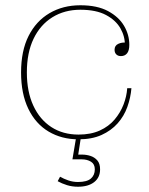

<svg xmlns="http://www.w3.org/2000/svg" viewBox="-20 -520 565 729"><path d="M278 9Q214 9 164.5 -20.5Q115 -50 87.5 -107Q60 -164 60 -245Q60 -327 88.5 -383.5Q117 -440 168 -470Q219 -500 285 -500V-483Q225 -483 179 -454.5Q133 -426 107.5 -373Q82 -320 82 -245Q82 -172 106.5 -119Q131 -66 175 -37.5Q219 -9 278 -9Q325 -9 359 -24.5Q393 -40 415 -66Q437 -92 449 -123Q461 -154 463 -185H479Q476 -149 463.5 -114Q451 -79 426.5 -51.5Q402 -24 365.5 -7.5Q329 9 278 9ZM439 -307Q428 -307 421.5 -313.5Q415 -320 415 -331Q415 -347 429 -353.5Q443 -360 459 -358L454 -348Q455 -381 437.5 -412Q420 -443 382.5 -463Q345 -483 285 -483V-500Q349 -500 390 -478Q431 -456 451 -422Q471 -388 471 -350Q471 -328 462.5 -317.5Q454 -307 439 -307ZM276 189Q254 189 234.5 183Q215 177 199 168L208 151Q222 159 239.5 165Q257 171 276 171Q310 171 325 158Q340 145 340 123Q340 103 325.5 94Q311 85 290 85H255L270 -4H288L277 67H292Q308 67 323.5 72Q339 77 349.5 89Q360 101 360 123Q360 154 337.5 171.5Q315 189 276 189Z"/></svg>

Font: Montagu Slab 144pt Thin
Style: Regular
Weight: 250
Version: Version 1.000